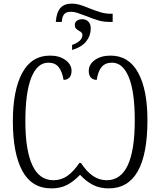

<svg xmlns="http://www.w3.org/2000/svg" viewBox="-20 -1030 886 1060"><path d="M377 -1010Q398 -1010 419 -1004Q440 -998 471 -985Q509 -970 536 -962Q563 -954 595 -954H602V-909H585Q552 -909 524 -917Q496 -925 457 -941Q423 -954 405.5 -959.5Q388 -965 369 -965Q329 -965 323 -924L321 -909H288Q292 -962 313.5 -986Q335 -1010 377 -1010ZM378 -782Q435 -802 435 -837Q435 -851 416 -860Q404 -867 398.5 -873.5Q393 -880 393 -892Q393 -907 404.5 -915.5Q416 -924 434 -924Q454 -924 467.5 -911Q481 -898 481 -873Q481 -833 456 -801.5Q431 -770 378 -754ZM51 -361Q51 -531 102.5 -627Q154 -723 257 -723Q308 -723 341.5 -698.5Q375 -674 375 -639Q375 -614 363 -601.5Q351 -589 331 -589Q323 -636 303.5 -660Q284 -684 247 -684Q186 -684 153 -602Q120 -520 120 -360Q120 -201 158.5 -118Q197 -35 275 -35Q318 -35 352 -59Q386 -83 418 -130H427Q459 -82 493.5 -58.5Q528 -35 569 -35Q724 -35 724 -365Q724 -524 691 -604Q658 -684 599 -684Q561 -684 541 -660Q521 -636 514 -589Q494 -589 482 -601.5Q470 -614 470 -639Q470 -674 503.5 -698.5Q537 -723 590 -723Q691 -723 742.5 -629Q794 -535 794 -367Q794 10 580 10Q531 10 493.5 -9Q456 -28 422 -65Q388 -29 351 -9.5Q314 10 264 10Q155 10 103 -87Q51 -184 51 -361Z"/></svg>

Font: Noto Serif NarrowLight
Style: Regular
Weight: 300
Width: 4
Designer: Monotype Design Team
Foundry: Monotype Imaging Inc.
Version: Version 1.001